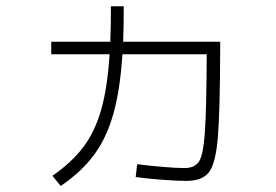

<svg xmlns="http://www.w3.org/2000/svg" viewBox="-20 -620 904 628"><path d="M423.8 -41 428.7 -83Q465.3 -78.1 511.5 -74.2Q557.6 -70.3 583 -70.3Q617.2 -70.3 631.1 -92Q645 -113.8 650.1 -187.7Q655.3 -261.7 656.2 -442.4H380.4Q373 -326.2 350.8 -247.6Q328.6 -168.9 287.6 -113.5Q246.6 -58.1 178.7 -11.7L151.4 -44.9Q214.8 -88.9 252.7 -139.2Q290.5 -189.5 311 -261.2Q331.5 -333 338.4 -442.4H147.5V-483.4H340.8Q342.8 -530.8 342.8 -599.6H384.8Q384.8 -530.8 382.8 -483.4H700.2V-462.9Q699.7 -257.3 692.6 -171.4Q685.5 -85.4 663.6 -56.9Q641.6 -28.3 589.8 -28.3Q559.6 -28.3 510.5 -32Q461.4 -35.6 423.8 -41Z"/></svg>

Font: Pretendard GOV ExtraLight
Style: Regular
Weight: 200
Designer: Base glyphs from Inter by Rasmus Andersson; Hangeul glyphs from Noto Sans CJK(Source Han Sans) by Jang Soo-young and Kan
Foundry: Kil Hyung-jin
Version: Version 1.309